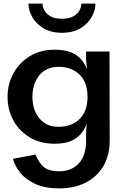

<svg xmlns="http://www.w3.org/2000/svg" viewBox="-20 -786 667 1066"><path d="M310 260Q231 260 177.5 236Q124 212 93.5 174.5Q63 137 52 96L177 72Q192 112 220 138.5Q248 165 310 165Q376 165 417 121.5Q458 78 458 -6V-58L462 -100Q442 -46 399.5 -17Q357 12 283 12Q204 12 145.5 -23Q87 -58 54.5 -117Q22 -176 22 -248Q22 -320 54.5 -379Q87 -438 145.5 -474Q204 -510 283 -510Q359 -510 401.5 -481.5Q444 -453 463 -400L458 -456V-500H588L589 -6Q589 78 553 137.5Q517 197 454.5 228.5Q392 260 310 260ZM305 -415Q237 -415 198.5 -368Q160 -321 160 -248Q160 -176 198.5 -129Q237 -82 305 -82Q377 -82 421.5 -125Q466 -168 466 -248Q466 -329 421.5 -372Q377 -415 305 -415ZM510 -766Q510 -729 489 -691.5Q468 -654 426.5 -629Q385 -604 324 -604Q263 -604 221.5 -629Q180 -654 159 -691.5Q138 -729 138 -766H216Q216 -749 226 -729.5Q236 -710 259.5 -696Q283 -682 324 -682Q365 -682 388.5 -696Q412 -710 422 -729.5Q432 -749 432 -766Z"/></svg>

Font: Panamera
Style: Bold
Weight: 700
Designer: Bastien Sozeau
Foundry: NBR — Bastien Sozeau
Version: Version 3.002; ttfautohint (v1.8.4.7-5d5b);gftools[0.9.33]